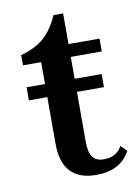

<svg xmlns="http://www.w3.org/2000/svg" viewBox="-73 -649 511 708"><g transform="rotate(-10 182.5 -295.0)"><path d="M314 -305H33V-354H314ZM102 -436H34V-474Q90 -490 122 -518.5Q154 -547 177 -599H213V-484H329V-436H213V-117Q213 -79 226 -61Q239 -43 268 -43Q316 -43 336 -81L358 -59Q322 9 231 9Q102 9 102 -131Z"/></g></svg>

Font: Kolar Light
Style: Regular
Weight: 300
Designer: Ramakrishna Saiteja (Kannada); Shiva Nallaperumal (Latin)
Foundry: Indian Type Foundry
Version: Version 1.001;PS 1.0;hotconv 1.0.88;makeotf.lib2.5.647800